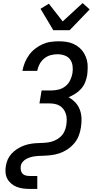

<svg xmlns="http://www.w3.org/2000/svg" viewBox="-20 -1011 640 1246"><path d="M172 215Q150 215 128.5 212Q107 209 88 201.5Q69 194 53 180.5Q37 167 27.5 149Q18 131 16 109.5Q14 88 18 66Q21 45 30 24.5Q39 4 54 -12.5Q69 -29 87.5 -41.5Q106 -54 126 -62.5Q146 -71 167.5 -75.5Q189 -80 209.5 -81.5Q230 -83 251 -83.5Q272 -84 293 -87Q314 -90 334 -98.5Q354 -107 371 -122Q388 -137 397.5 -157Q407 -177 410 -198Q413 -216 413 -234.5Q413 -253 408 -270Q403 -287 393 -301Q383 -315 368.5 -324Q354 -333 336 -336.5Q318 -340 300 -340H236L250 -424H314Q337 -424 361 -430Q385 -436 404.5 -451.5Q424 -467 435 -489.5Q446 -512 450 -535Q454 -559 451 -583Q448 -607 435 -625Q422 -643 399.5 -651Q377 -659 353 -659Q331 -659 308.5 -653Q286 -647 267.5 -632Q249 -617 237.5 -596Q226 -575 222 -553V-551H126V-554Q131 -580 141.5 -605.5Q152 -631 168.5 -654Q185 -677 207.5 -694.5Q230 -712 255 -723.5Q280 -735 307 -739Q334 -743 360 -743Q386 -743 410.5 -739.5Q435 -736 457 -726Q479 -716 496.5 -700.5Q514 -685 526 -664.5Q538 -644 544 -620.5Q550 -597 549 -571Q549 -560 548 -548Q547 -536 546 -525Q542 -501 533 -478Q524 -455 507.5 -436Q491 -417 469 -403Q447 -389 425 -380Q449 -367 468.5 -346.5Q488 -326 498 -299Q508 -272 509 -242.5Q510 -213 505 -183Q501 -156 490.5 -129Q480 -102 460.5 -79.5Q441 -57 416.5 -41Q392 -25 365 -16Q338 -7 310.5 -4Q283 -1 256 0H255Q241 0 227.5 1Q214 2 201 4Q188 6 174 10.5Q160 15 148 22Q136 29 126.5 40.5Q117 52 115 66Q113 79 115 92Q117 105 125 114.5Q133 124 145.5 127.5Q158 131 172 131H222V215ZM326 -815 243 -954 297 -987 387 -872 516 -991 562 -950 432 -815Z"/></svg>

Font: Iosevka Aile Medium
Style: Italic
Weight: 500
Italic angle: -9°
Designer: Belleve Invis
Foundry: Belleve Invis
Version: Version 31.1.0; ttfautohint (v1.8.4)